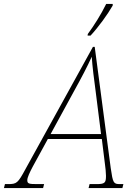

<svg xmlns="http://www.w3.org/2000/svg" viewBox="-80 -951 695 971"><path d="M363 -771H378C418 -814 465 -879 490 -923V-931H457C430 -876 395 -821 364 -779ZM-60 0H138L143 -20H107C66 -20 58 -22 58 -40C58 -53 70 -79 86 -109L162 -248H435L451 -119C453 -107 456 -76 456 -62C456 -26 450 -20 408 -20H373L368 0H539L544 -20H527C494 -20 491 -25 480 -101L399 -714H390L50 -98C10 -24 5 -20 -40 -20H-55ZM296 -493C332 -558 362 -615 384 -664C387 -616 396 -546 404 -487L431 -273H176Z"/></svg>

Font: Noto Serif SemiCondensed Thin
Style: Italic
Weight: 100
Width: 4
Italic angle: -12°
Designer: Monotype Design Team
Foundry: Monotype Imaging Inc.
Version: Version 2.013